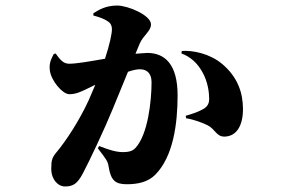

<svg xmlns="http://www.w3.org/2000/svg" viewBox="-20 -622 1040 693"><path d="M635 -429C668 -417 694 -393 712 -359C730 -326 735 -289 735 -265C735 -243 724 -233 707 -225C693 -218 687 -215 650 -204L652 -195C679 -191 711 -179 729 -170C757 -156 761 -128 791 -129C834 -130 857 -169 857 -228C857 -287 838 -344 782 -391C737 -429 675 -441 636 -438ZM317 -566C340 -560 359 -553 372 -543C379 -538 384 -529 384 -517C384 -500 376 -462 359 -410C302 -400 256 -392 230 -392C212 -392 200 -401 181 -429L174 -427C166 -411 156 -395 160 -367C165 -330 206 -282 230 -282C253 -282 270 -290 289 -299L324 -316L300 -260C267 -188 220 -116 186 -75C168 -54 165 -44 165 -13C165 26 189 51 215 51C243 51 259 42 279 4C303 -41 359 -160 387 -229L442 -363C460 -369 474 -372 485 -372C514 -372 527 -353 527 -325C527 -258 514 -135 468 -87C459 -78 448 -73 423 -73C401 -73 375 -80 338 -95L333 -87C365 -45 369 -40 372 -21C380 31 398 43 438 43C480 43 515 34 540 9C606 -57 621 -177 621 -278C621 -389 576 -431 511 -431L469 -428L484 -464C497 -495 525 -509 525 -534C525 -567 442 -602 403 -602C361 -602 336 -586 317 -574Z"/></svg>

Font: Noto Serif CJK HK Black
Style: Regular
Weight: 900
Designer: Ryoko NISHIZUKA 西塚涼子 (kana & ideographs); Frank Grießhammer (Latin, Greek & Cyrillic); Wenlong ZHANG 张文龙 (bopomofo); San
Foundry: Adobe
Version: Version 2.001;hotconv 1.1.0;makeotfexe 2.6.0